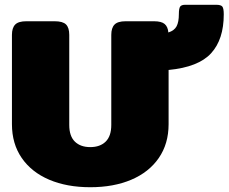

<svg xmlns="http://www.w3.org/2000/svg" viewBox="-20 -769 957 804"><path d="M30 -249V-623Q30 -652 43.5 -666Q57 -680 90 -680H209Q243 -680 256.5 -666.5Q270 -653 270 -623V-246Q270 -199 293.5 -176Q317 -153 358 -153Q399 -153 422.5 -176Q446 -199 446 -246V-623Q446 -652 459.5 -666Q473 -680 506 -680H625Q656 -680 669.5 -668.5Q683 -657 685 -633Q710 -641 719.5 -659Q729 -677 729 -710Q729 -734 734.5 -741.5Q740 -749 756 -749H885Q905 -749 911 -741.5Q917 -734 917 -709Q917 -604 864 -546Q811 -488 686 -476V-249Q686 -167 645 -107.5Q604 -48 530 -16.5Q456 15 358 15Q260 15 186 -16.5Q112 -48 71 -107.5Q30 -167 30 -249Z"/></svg>

Font: Mitr
Style: Bold
Weight: 700
Designer: Thanarat Vachiruckul
Foundry: Cadson Demak
Version: Version 1.002